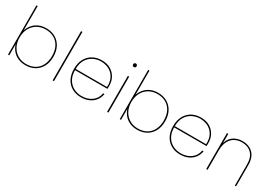

<svg xmlns="http://www.w3.org/2000/svg" viewBox="27 -1615 3539 2498"><g transform="rotate(30 1796.0 -366.5)"><path d="M104 -375Q120 -423 152.5 -462Q185 -501 234.5 -524Q284 -547 348 -547Q426 -547 485 -513.5Q544 -480 577.5 -418Q611 -356 611 -270Q611 -184 577.5 -122Q544 -60 485 -26.5Q426 7 348 7Q284 7 234 -16Q184 -39 151.5 -78Q119 -117 104 -165V0H85V-740H104ZM591 -270Q591 -351 561 -409Q531 -467 476.5 -498Q422 -529 348 -529Q278 -529 222.5 -497Q167 -465 135.5 -406.5Q104 -348 104 -270Q104 -192 135.5 -134Q167 -76 222.5 -43.5Q278 -11 348 -11Q422 -11 476.5 -42Q531 -73 561 -131.5Q591 -190 591 -270Z M756 0V-740H776V0Z M931 -261V-279H1411Q1415 -344 1396.5 -391.5Q1378 -439 1344.5 -469.5Q1311 -500 1268.5 -514.5Q1226 -529 1181 -529Q1120 -529 1065 -502Q1010 -475 975.5 -419Q941 -363 941 -275V-267Q941 -179 975.5 -122Q1010 -65 1065 -38Q1120 -11 1181 -11Q1271 -11 1333.5 -57Q1396 -103 1409 -183H1429Q1420 -128 1388 -85Q1356 -42 1303.5 -17.5Q1251 7 1181 7Q1106 7 1047 -26Q988 -59 954.5 -121Q921 -183 921 -270Q921 -357 954.5 -419Q988 -481 1047 -514Q1106 -547 1181 -547Q1264 -547 1319 -512.5Q1374 -478 1401.5 -425Q1429 -372 1429 -315Q1429 -296 1429 -285.5Q1429 -275 1428 -261Z M1574 0V-540H1594V0ZM1584 -678Q1574 -678 1566 -685Q1558 -692 1558 -705Q1558 -718 1566 -725Q1574 -732 1584 -732Q1595 -732 1602.5 -725Q1610 -718 1610 -705Q1610 -692 1602.5 -685Q1595 -678 1584 -678Z M1783 -375Q1799 -423 1831.5 -462Q1864 -501 1913.5 -524Q1963 -547 2027 -547Q2105 -547 2164 -513.5Q2223 -480 2256.5 -418Q2290 -356 2290 -270Q2290 -184 2256.5 -122Q2223 -60 2164 -26.5Q2105 7 2027 7Q1963 7 1913 -16Q1863 -39 1830.5 -78Q1798 -117 1783 -165V0H1764V-740H1783ZM2270 -270Q2270 -351 2240 -409Q2210 -467 2155.5 -498Q2101 -529 2027 -529Q1957 -529 1901.5 -497Q1846 -465 1814.5 -406.5Q1783 -348 1783 -270Q1783 -192 1814.5 -134Q1846 -76 1901.5 -43.5Q1957 -11 2027 -11Q2101 -11 2155.5 -42Q2210 -73 2240 -131.5Q2270 -190 2270 -270Z M2420 -261V-279H2900Q2904 -344 2885.5 -391.5Q2867 -439 2833.5 -469.5Q2800 -500 2757.5 -514.5Q2715 -529 2670 -529Q2609 -529 2554 -502Q2499 -475 2464.5 -419Q2430 -363 2430 -275V-267Q2430 -179 2464.5 -122Q2499 -65 2554 -38Q2609 -11 2670 -11Q2760 -11 2822.5 -57Q2885 -103 2898 -183H2918Q2909 -128 2877 -85Q2845 -42 2792.5 -17.5Q2740 7 2670 7Q2595 7 2536 -26Q2477 -59 2443.5 -121Q2410 -183 2410 -270Q2410 -357 2443.5 -419Q2477 -481 2536 -514Q2595 -547 2670 -547Q2753 -547 2808 -512.5Q2863 -478 2890.5 -425Q2918 -372 2918 -315Q2918 -296 2918 -285.5Q2918 -275 2917 -261Z M3063 0V-540H3083V0ZM3493 0V-317Q3493 -425 3438.5 -479.5Q3384 -534 3295 -534Q3234 -534 3186 -507.5Q3138 -481 3110.5 -426.5Q3083 -372 3083 -287L3075 -340Q3078 -412 3108 -459Q3138 -506 3187 -529Q3236 -552 3295 -552Q3354 -552 3403.5 -527.5Q3453 -503 3482.5 -451Q3512 -399 3512 -315V0Z"/></g></svg>

Font: Poppins Devanagari Thin
Style: Regular
Weight: 100
Designer: Ninad Kale (Devanagari), Jonny Pinhorn (Latin)
Foundry: Indian Type Foundry
Version: 4.005